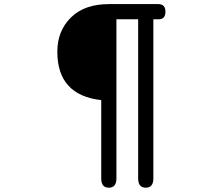

<svg xmlns="http://www.w3.org/2000/svg" viewBox="-20 -833 1040 914"><path d="M710 -741.2V16.6Q710 60.5 673.8 60.5Q637.7 60.5 637.7 16.6V-741.2H534.2V16.6Q534.2 60.5 498 60.5Q461.9 60.5 461.9 16.6V-356.4Q252.9 -379.9 252.9 -586.9Q252.9 -685.5 317.4 -749.5Q381.8 -813.5 499 -813.5H733.4Q767.6 -813.5 767.6 -777.3Q767.6 -741.2 735.4 -741.2Z"/></svg>

Font: MotoyaLMaru
Style: W3 mono
Weight: 400
Version: Version 1.01